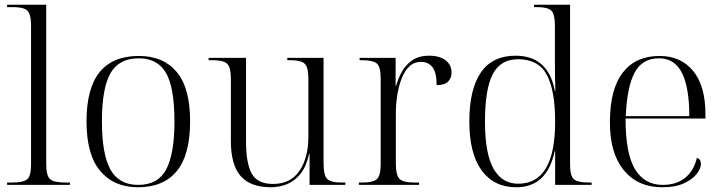

<svg xmlns="http://www.w3.org/2000/svg" viewBox="-20 -780 3048 810"><path d="M10 0V-10H31Q80 -10 95.5 -24.5Q111 -39 111 -86V-672Q111 -720 95.5 -735Q80 -750 36 -750H10V-760H175V-88Q175 -40 190.5 -25Q206 -10 255 -10H275V0Z M562 10Q461 10 403 -58.5Q345 -127 345 -268Q345 -408 400.5 -476Q456 -544 566 -544Q668 -544 725 -477Q782 -410 782 -268Q782 -127 726 -58.5Q670 10 562 10ZM563 0Q647 0 681.5 -66Q716 -132 716 -268Q716 -410 680.5 -472Q645 -534 565 -534Q482 -534 446 -471Q410 -408 410 -268Q410 -129 446 -64.5Q482 0 563 0Z M1123 10Q1037 10 995.5 -37Q954 -84 954 -185V-443Q954 -478 948 -495.5Q942 -513 924.5 -519.5Q907 -526 874 -526H860V-536H1018V-181Q1018 -93 1041.5 -48.5Q1065 -4 1132 -4Q1206 -4 1243.5 -59.5Q1281 -115 1281 -204V-443Q1281 -478 1275 -495.5Q1269 -513 1252 -519.5Q1235 -526 1202 -526H1192V-536H1345V-92Q1345 -41 1360 -25.5Q1375 -10 1420 -10H1437V0H1286V-131H1284Q1272 -77 1247.5 -46.5Q1223 -16 1190.5 -3Q1158 10 1123 10Z M1494 0V-10H1511Q1555 -10 1570.5 -25Q1586 -40 1586 -87V-450Q1586 -497 1570.5 -511.5Q1555 -526 1506 -526H1497V-536H1649V-418H1651Q1659 -447 1675 -476.5Q1691 -506 1719 -525.5Q1747 -545 1791 -545Q1835 -545 1860 -525.5Q1885 -506 1885 -474Q1885 -451 1870.5 -436Q1856 -421 1822 -421Q1822 -475 1804 -497Q1786 -519 1757 -519Q1727 -519 1707 -500Q1687 -481 1674.5 -449Q1662 -417 1656 -378.5Q1650 -340 1650 -302V-90Q1650 -41 1665.5 -25.5Q1681 -10 1725 -10H1748V0Z M2158 10Q2064 10 2012 -61Q1960 -132 1960 -268Q1960 -403 2008.5 -474Q2057 -545 2155 -545Q2293 -545 2321 -396H2323Q2322 -424 2321.5 -456.5Q2321 -489 2321 -517Q2321 -545 2321 -561V-672Q2321 -720 2306 -735Q2291 -750 2246 -750H2233V-760H2385V-86Q2385 -39 2400.5 -24.5Q2416 -10 2465 -10H2476V0H2322V-142H2320Q2288 10 2158 10ZM2168 -5Q2322 -6 2322 -267Q2322 -398 2287 -464Q2252 -530 2166 -530Q2091 -530 2058.5 -466.5Q2026 -403 2026 -267Q2026 -131 2062.5 -67.5Q2099 -4 2168 -5Z M2774 10Q2671 10 2612 -61.5Q2553 -133 2553 -263Q2553 -404 2607.5 -474Q2662 -544 2762 -544Q2852 -544 2904 -481Q2956 -418 2956 -299V-280H2619Q2619 -132 2659 -66Q2699 0 2776 0Q2833 0 2870 -29.5Q2907 -59 2920 -114Q2937 -109 2937 -88Q2937 -69 2919 -46Q2901 -23 2865 -6.5Q2829 10 2774 10ZM2888 -290Q2888 -411 2857 -472.5Q2826 -534 2760 -534Q2689 -534 2657 -473Q2625 -412 2620 -290Z"/></svg>

Font: Noto Serif Display Light
Style: Regular
Weight: 300
Designer: Monotype Design Team
Foundry: Monotype Imaging Inc.
Version: Version 2.009